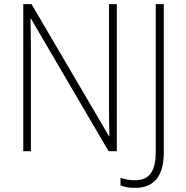

<svg xmlns="http://www.w3.org/2000/svg" viewBox="-20 -734 904 932"><path d="M547 0V-714H509V-221C509 -178 510 -120 511 -73H509L133 -714H93V0H130V-497C130 -553 129 -597 128 -644H130L507 0ZM636 178C734 178 775 113 775 6V-714H736V3C736 91 710 141 635 141C609 141 583 136 565 129V166C582 173 605 178 636 178Z"/></svg>

Font: Noto Sans SemiCondensed ExtraLight
Style: Regular
Weight: 200
Width: 4
Designer: Monotype Design Team
Foundry: Monotype Imaging Inc.
Version: Version 2.013